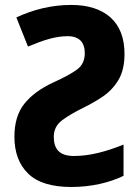

<svg xmlns="http://www.w3.org/2000/svg" viewBox="-20 -744 560 774"><path d="M267.1 -724.1C185.5 -724.1 112.8 -704.6 45.9 -673.8L92.8 -556.2C157.2 -583 203.6 -598.1 252.9 -598.1C299.8 -598.1 321.8 -572.8 321.8 -529.8C321.8 -502 312 -480 292 -464.8C272 -449.7 239.3 -431.6 193.8 -411.1C143.6 -387.7 105 -359.4 78.1 -325.7C51.3 -292 38.1 -247.6 38.1 -192.9C38.1 -129.9 56.6 -80.1 93.3 -44.4C129.9 -8.3 188 9.8 268.1 9.8C346.7 9.8 420.9 -7.3 478 -35.2V-161.1C408.2 -133.3 343.8 -115.2 277.8 -115.2C219.2 -115.2 196.8 -143.6 196.8 -192.9C196.8 -220.2 208 -242.2 230.5 -259.3C252.9 -275.9 281.7 -293 316.9 -310.1C342.8 -322.8 368.7 -337.4 394 -354.5C419.4 -371.6 440.4 -393.6 457 -420.9C473.6 -448.2 481.9 -483.4 481.9 -526.9C481.9 -590.8 462.9 -640.1 425.3 -673.8C387.2 -707.5 334.5 -724.1 267.1 -724.1Z"/></svg>

Font: Avrile Sans
Style: Bold
Weight: 700
Designer: Monotype Design Team, Google (font), Stefan Peev (BGR Cyrillic), Cristiano Sobral (main changes)
Foundry: The Avrile Sans Project Authors
Version: Version 3.110